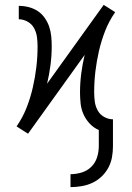

<svg xmlns="http://www.w3.org/2000/svg" viewBox="-20 -544 540 787"><path d="M269 223V170Q292 170 315 163Q338 156 354.5 139.5Q371 123 378 100.5Q385 78 385 55V-11Q364 -20 348 -37Q332 -54 322.5 -75Q313 -96 310.5 -119Q308 -142 308 -165Q308 -204 313 -242.5Q318 -281 327 -319L95 4L71 -11L48 -26L50 -29Q74 -64 89.5 -104Q105 -144 114.5 -185.5Q124 -227 129 -269Q134 -311 134 -354Q134 -373 131.5 -392Q129 -411 120 -428Q111 -445 93.5 -455Q76 -465 57 -465V-520Q77 -520 97 -515Q117 -510 134 -499Q151 -488 163 -471Q175 -454 181.5 -435Q188 -416 190 -395.5Q192 -375 192 -355Q192 -316 187 -277.5Q182 -239 173 -201L405 -524L429 -509L452 -494L450 -491Q426 -456 410.5 -416Q395 -376 385.5 -334.5Q376 -293 371 -251Q366 -209 366 -166Q366 -147 368.5 -128Q371 -109 380 -92Q389 -75 406.5 -65Q424 -55 443 -55V55Q443 78 439 100.5Q435 123 424 143.5Q413 164 396 180Q379 196 358.5 205.5Q338 215 315 219Q292 223 269 223Z"/></svg>

Font: Iosevka Term Curly Light
Style: Regular
Weight: 300
Designer: Belleve Invis
Foundry: Belleve Invis
Version: Version 32.3.0